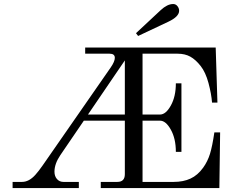

<svg xmlns="http://www.w3.org/2000/svg" viewBox="-20 -954 1187 974"><path d="M669.9 -785.6 794.9 -902.3Q828.6 -933.6 858.4 -933.6Q871.6 -933.6 880.1 -922.9Q888.7 -912.1 888.7 -899.4Q888.7 -869.6 834 -843.8L680.7 -771.5ZM43.9 0V-31.2H91.8Q127 -31.2 159.2 -66.9Q176.3 -85.9 196.3 -114.7L542 -612.3Q562.5 -642.1 562.5 -660.6Q562.5 -681.6 536.1 -681.6H412.1V-712.9H1074.2L1083 -433.6H1055.7Q1052.2 -478.5 1037.6 -533Q1022.9 -587.4 998 -619.1Q972.7 -651.4 945.6 -666.5Q918.5 -681.6 880.9 -681.6H703.1V-373H792Q821.3 -373 846.7 -418.7Q872.1 -464.4 872.1 -531.2H900.4V-183.6H872.1Q872.1 -250.5 846.7 -296.1Q821.3 -341.8 792 -341.8H703.1V-31.2H861.3Q910.2 -31.2 946.5 -48.1Q982.9 -64.9 1010.7 -103.5Q1033.2 -134.8 1045.2 -173.3Q1057.1 -211.9 1067.4 -282.2H1096.7L1092.8 0H491.2V-31.2H575.2Q613.3 -31.2 613.3 -70.3V-341.8H405.3L286.1 -167Q256.3 -123 256.3 -83Q256.3 -60.1 269 -45.7Q281.7 -31.2 301.8 -31.2H379.9V0ZM426.3 -373H613.3V-647.5Z"/></svg>

Font: Theano Modern
Style: Regular
Weight: 400
Designer: Alexey Kryukov
Version: Version 2.00